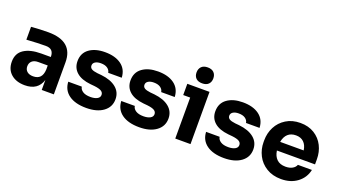

<svg xmlns="http://www.w3.org/2000/svg" viewBox="-63 -1322 3347 1893"><g transform="rotate(20 1610.0 -375.0)"><path d="M404 -105Q367 14 229 14Q139 14 85 -33Q31 -80 31 -162Q31 -250 97 -293Q163 -336 278 -336H377V-338Q377 -380 356.5 -401Q336 -422 293 -422Q214 -422 92 -414V-549Q184 -557 272 -557Q531 -557 531 -336V0H404ZM277 -97Q372 -97 377 -203V-247H277Q236 -247 213 -226.5Q190 -206 190 -171Q190 -137 213 -117Q236 -97 277 -97Z M622 -166H764Q768 -137 797 -118Q826 -99 878 -99Q921 -99 948 -113.5Q975 -128 975 -155Q975 -180 953 -194Q931 -208 879 -214L836 -218Q739 -228 688.5 -272.5Q638 -317 638 -388Q638 -473 700.5 -518.5Q763 -564 865 -564Q972 -564 1036 -517Q1100 -470 1104 -383H962Q958 -411 932.5 -429Q907 -447 863 -447Q826 -447 804 -433Q782 -419 782 -395Q782 -372 801 -360Q820 -348 863 -343L906 -339Q1007 -328 1063 -282Q1119 -236 1119 -162Q1119 -80 1053 -31.5Q987 17 875 17Q759 17 692.5 -31Q626 -79 622 -166Z M1178 -166H1320Q1324 -137 1353 -118Q1382 -99 1434 -99Q1477 -99 1504 -113.5Q1531 -128 1531 -155Q1531 -180 1509 -194Q1487 -208 1435 -214L1392 -218Q1295 -228 1244.5 -272.5Q1194 -317 1194 -388Q1194 -473 1256.5 -518.5Q1319 -564 1421 -564Q1528 -564 1592 -517Q1656 -470 1660 -383H1518Q1514 -411 1488.5 -429Q1463 -447 1419 -447Q1382 -447 1360 -433Q1338 -419 1338 -395Q1338 -372 1357 -360Q1376 -348 1419 -343L1462 -339Q1563 -328 1619 -282Q1675 -236 1675 -162Q1675 -80 1609 -31.5Q1543 17 1431 17Q1315 17 1248.5 -31Q1182 -79 1178 -166Z M1805 -430H1732V-548H1965V0H1805ZM1779 -685Q1779 -723 1801.5 -746Q1824 -769 1867 -769Q1910 -769 1932.5 -746Q1955 -723 1955 -685Q1955 -647 1932.5 -624.5Q1910 -602 1867 -602Q1824 -602 1801.5 -624.5Q1779 -647 1779 -685Z M2068 -166H2210Q2214 -137 2243 -118Q2272 -99 2324 -99Q2367 -99 2394 -113.5Q2421 -128 2421 -155Q2421 -180 2399 -194Q2377 -208 2325 -214L2282 -218Q2185 -228 2134.5 -272.5Q2084 -317 2084 -388Q2084 -473 2146.5 -518.5Q2209 -564 2311 -564Q2418 -564 2482 -517Q2546 -470 2550 -383H2408Q2404 -411 2378.5 -429Q2353 -447 2309 -447Q2272 -447 2250 -433Q2228 -419 2228 -395Q2228 -372 2247 -360Q2266 -348 2309 -343L2352 -339Q2453 -328 2509 -282Q2565 -236 2565 -162Q2565 -80 2499 -31.5Q2433 17 2321 17Q2205 17 2138.5 -31Q2072 -79 2068 -166Z M2635 -264V-284Q2635 -359 2668 -423.5Q2701 -488 2764.5 -527.5Q2828 -567 2914 -567Q2999 -567 3061 -528.5Q3123 -490 3155 -426Q3187 -362 3187 -286V-232H2787Q2795 -175 2828 -143Q2861 -111 2920 -111Q2962 -111 2991 -127Q3020 -143 3030 -170H3177Q3159 -85 3090 -33Q3021 19 2920 19Q2831 19 2766 -21Q2701 -61 2668 -126Q2635 -191 2635 -264ZM3035 -323Q3027 -378 2996 -407.5Q2965 -437 2914 -437Q2862 -437 2830 -408Q2798 -379 2788 -323Z"/></g></svg>

Font: Sora-SIA
Style: Bold
Weight: 700
Designer: Jonathan Barnbrook, Julián Moncada
Foundry: Barnbrook Fonts
Version: Version 2.000